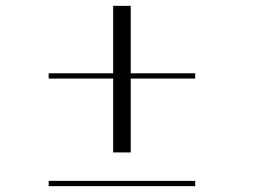

<svg xmlns="http://www.w3.org/2000/svg" viewBox="-20 -720 873 655"><path d="M146 -470H366V-700H426V-470H646V-452H426V-200H366V-452H146ZM146 -103H646V-85H146Z"/></svg>

Font: Antic Didone
Style: Regular
Weight: 400
Designer: Santiago Orozco
Foundry: Santiago Orozco
Version: Version 2.001